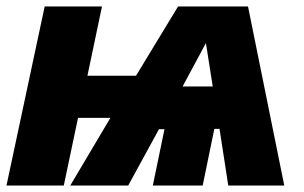

<svg xmlns="http://www.w3.org/2000/svg" viewBox="-21 -573 938 593"><path d="M-1 0H176L220 -209H320L196 0H375L470 -174H487L451 0H605L641 -175H657L684 0H857L745 -553H529L399 -339H249L294 -553H117ZM543 -306 615 -440 636 -306Z"/></svg>

Font: Noto Sans UI SemiCondensed Black
Style: Italic
Weight: 900
Width: 4
Italic angle: -372°
Designer: Monotype Design Team
Foundry: Monotype Imaging Inc.
Version: Version 1.901